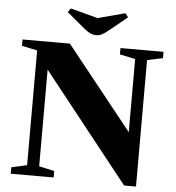

<svg xmlns="http://www.w3.org/2000/svg" viewBox="-62 -1018 994 1085"><g transform="rotate(5 434.5 -475.0)"><path d="M682.5 10.5 195 -604V-56L282 -36.5V0H38.5V-36.5L126.5 -56V-707L39 -725.5V-761.5H307.5L682.5 -292V-707L594.5 -725.5V-761.5H838.5V-725.5L750 -707V10.5ZM451.5 -822Q432 -822 416.2 -830Q400.5 -838 380 -854.5L280 -938L295.5 -960L450.5 -919L605.5 -960L622 -938L519.5 -854.5Q499.5 -838 483.8 -830Q468 -822 451.5 -822Z"/></g></svg>

Font: Libre Caslon Text
Style: Bold
Weight: 700
Designer: Pablo Impallari, Rodrigo Fuenzalida, Katja Schimmel
Foundry: Pablo Impallari, Rodrigo Fuenzalida
Version: Version 2.000